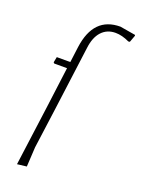

<svg xmlns="http://www.w3.org/2000/svg" viewBox="-156 -775 718 975"><g transform="rotate(20 202.5 -287.0)"><path d="M320 -705 403 -691 405 -687 391 -649 383 -648Q343 -667 308 -667Q262 -667 233 -635.5Q204 -604 197 -544L151 -195L122 19L116 125L65 131L108 -190L137 -414H68L63 -419L69 -449H142L153 -534Q176 -705 320 -705Z"/></g></svg>

Font: Alegreya Sans Light
Style: Italic
Weight: 300
Italic angle: -7°
Designer: Juan Pablo del Peral
Foundry: Huerta Tipografica
Version: Version 2.007